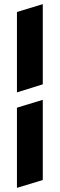

<svg xmlns="http://www.w3.org/2000/svg" viewBox="-20 -768 288 929"><path d="M62 -710V-321L187 -360V-748ZM62 -247V141L187 103V-285Z"/></svg>

Font: Amita
Style: Bold
Weight: 700
Designer: Eduardo Rodriguez Tunni, Modular Infotech, Brian J. Bonislawsky
Foundry: Eduardo Rodriguez Tunni, Modular Infotech, Brian J. Bonislawsky
Version: Version 1.003